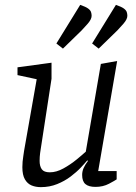

<svg xmlns="http://www.w3.org/2000/svg" viewBox="-20 -765 558 790"><path d="M148 5Q127 5 110 -2Q93 -9 82.5 -27Q72 -45 72 -77Q72 -88 73 -100Q74 -112 76 -123.5Q78 -135 79 -144L131 -439L52 -456V-488L192 -507V-441L147 -148Q146 -142 145 -134.5Q144 -127 143.5 -119.5Q143 -112 143 -103Q143 -81 152 -68.5Q161 -56 185 -56Q212 -56 241 -72Q270 -88 295 -108.5Q320 -129 333 -141L395 -502L462 -514L384 -61H460V-27Q453 -22 428.5 -9Q404 4 373 4Q345 4 331.5 -7.5Q318 -19 318 -45Q318 -60 324 -73.5Q330 -87 342 -103L339 -105Q330 -94 312.5 -75.5Q295 -57 270.5 -38.5Q246 -20 215 -7.5Q184 5 148 5ZM386 -565 359 -586 457 -745Q480 -737 489.5 -730Q499 -723 501.5 -715.5Q504 -708 504 -700Q504 -686 488 -667.5Q472 -649 463 -640ZM239 -565 212 -586 310 -745Q333 -737 342.5 -730Q352 -723 354.5 -715.5Q357 -708 357 -700Q357 -686 341 -667.5Q325 -649 316 -640Z"/></svg>

Font: Faustina Light
Style: Italic
Weight: 300
Italic angle: -8°
Designer: Alfonso Garcia
Foundry: http://www.omnibus-type.com
Version: Version 1.200